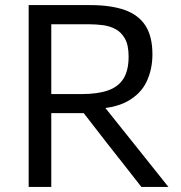

<svg xmlns="http://www.w3.org/2000/svg" viewBox="-20 -733 710 753"><path d="M92.4 0Q92.4 -59.5 92.4 -114.6Q92.4 -169.7 92.4 -235.6V-475Q92.4 -541.7 92.4 -597.5Q92.4 -653.4 92.4 -713Q121.1 -713 158.3 -713Q195.6 -713 239.7 -713Q283.8 -713 333.5 -713Q415 -713 469.2 -693.8Q523.5 -674.5 550.7 -632.1Q577.8 -589.6 577.8 -519.8Q577.8 -461.6 555.1 -413.2Q532.4 -364.7 479.4 -335.4Q426.3 -306.2 335.8 -305.7L364.7 -345.2L477.2 -204.4Q503.5 -171.8 532.9 -134.8Q562.3 -97.9 590.4 -62.7Q618.6 -27.5 640.4 0H534.4Q499.1 -45.1 466.2 -87.1Q433.4 -129 401.5 -169.2L273.7 -334L329.2 -289.3H165.4V-364.1H300.8Q363.4 -364.1 404 -378.5Q444.7 -392.9 464.6 -425.2Q484.4 -457.5 484.4 -510.9Q484.4 -555.7 470.1 -581.3Q455.8 -606.9 432.7 -619Q409.5 -631.2 382.6 -634.5Q355.7 -637.8 330.3 -637.8H120.3L181.1 -699.8Q181.1 -638.4 181.1 -582.9Q181.1 -527.3 181.1 -461.8V-235.6Q181.1 -169.7 181.1 -114.6Q181.1 -59.5 181.1 0Z"/></svg>

Font: Commissioner Thin
Style: Regular
Weight: 100
Designer: Kostas Bartsokas
Foundry: Kostas Bartsokas
Version: Version 1.001;gftools[0.9.23]